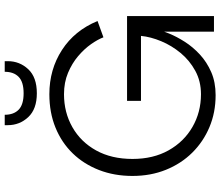

<svg xmlns="http://www.w3.org/2000/svg" viewBox="-80 -846 933 813"><g transform="rotate(-90 386.5 -439.5)"><path d="M635 -468Q626 -492 606 -520.5Q586 -549 555.5 -575Q525 -601 484.5 -618Q444 -635 394 -635Q317 -635 254.5 -599.5Q192 -564 156 -499Q120 -434 120 -345Q120 -257 156.5 -192Q193 -127 255.5 -91Q318 -55 394 -55Q449 -55 493 -79Q537 -103 568.5 -141Q600 -179 618.5 -223.5Q637 -268 641 -309H366V-368H725V0H659V-249L670 -245Q664 -222 651 -190Q638 -158 616 -123.5Q594 -89 562 -59.5Q530 -30 487.5 -11.5Q445 7 390 7Q317 7 255 -19Q193 -45 146.5 -92Q100 -139 74 -203.5Q48 -268 48 -345Q48 -422 73 -486.5Q98 -551 143.5 -598Q189 -645 252.5 -671Q316 -697 394 -697Q499 -697 581.5 -643.5Q664 -590 704 -493ZM398 -750Q331 -750 297 -786.5Q263 -823 263 -873V-886H307Q307 -848 328.5 -827Q350 -806 398 -806Q446 -806 467.5 -827Q489 -848 489 -886H534V-873Q534 -823 500 -786.5Q466 -750 398 -750Z"/></g></svg>

Font: Parkinsans Light
Style: Regular
Weight: 300
Designer: Red Stone, Indian Type Foundry
Foundry: Indian Type Foundry
Version: Version 1.000